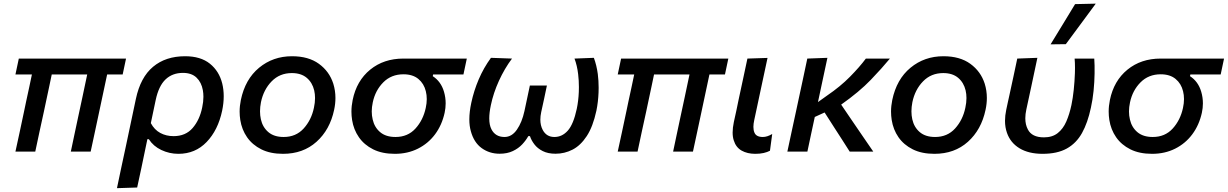

<svg xmlns="http://www.w3.org/2000/svg" viewBox="-20 -810 6561 1026"><path d="M62.5 0Q74 -53.5 85.5 -106Q96.5 -158 109.5 -219L119.5 -267Q128.5 -310 136.5 -345.5Q144 -380.5 150.5 -412H62.5L80.5 -497H653.5L635.5 -412H552.5L506.5 -196Q496.5 -149.5 486 -100Q475.5 -50.5 464.5 0H358.5Q366 -36 376.5 -85.5Q387 -134.5 398 -186.5Q409 -237 420.5 -291.2Q432 -345.5 446 -412H256.5Q250 -380.5 243 -347.5Q235.5 -314 228.5 -279.5L214.5 -213.5Q202 -157.5 191 -105.8Q180 -54 168.5 0Z M605 195.5Q616.5 141 627.5 88.5Q639 35.5 652 -25.5L706 -281Q730.5 -397 798 -453.2Q865.5 -509.5 969 -509.5Q1052 -509.5 1101.5 -469.8Q1151 -430 1167.5 -364Q1175.5 -331.5 1175.5 -295.5Q1175.5 -258.5 1167 -218Q1145 -114.5 1084.2 -51.2Q1023.5 12 933.5 12Q885 12 842 -8.5Q799 -29 775.5 -66H767.5L758 -20.5Q746 37 735.5 87.5Q724.5 137.5 713 192ZM907.5 -82.5Q972 -82.5 1009.5 -126Q1047 -169.5 1060.5 -236Q1067 -266 1067 -293Q1067 -311 1064 -328Q1056.5 -370 1030.2 -395.2Q1004 -420.5 957.5 -420.5Q901.5 -420.5 864.8 -385.8Q828 -351 812 -275.5L786 -152Q805 -116.5 836.5 -99.5Q868 -82.5 907.5 -82.5Z M1492.5 12Q1424.5 12 1376.5 -12Q1328.5 -36 1300.2 -76.8Q1272 -117.5 1264 -169Q1260.5 -191 1260.5 -213.5Q1260.5 -244 1267 -275.5Q1290 -386.5 1364.5 -448Q1439 -509.5 1540.5 -509.5Q1628.5 -509.5 1684.2 -469Q1740 -428.5 1761 -363Q1772.5 -326 1772.5 -286.5Q1772.5 -255.5 1765.5 -223Q1743 -116.5 1671.2 -52.2Q1599.5 12 1492.5 12ZM1496 -78Q1561.5 -78 1602.8 -123.5Q1644 -169 1657.5 -234Q1663.5 -261 1663.5 -286Q1663.5 -307.5 1659 -327Q1649 -369 1619 -394.2Q1589 -419.5 1539.5 -419.5Q1474.5 -419.5 1431.5 -375.2Q1388.5 -331 1374.5 -264Q1369.5 -238.5 1369.5 -215Q1369.5 -193 1374 -172.5Q1383.5 -130 1414 -104Q1444.5 -78 1496 -78Z M2090 12Q2022 12 1974 -12Q1926 -36 1897.8 -76.8Q1869.5 -117.5 1861.5 -169Q1858 -191 1858 -213.5Q1858 -244 1864.5 -275.5Q1885.5 -378.5 1958.2 -437.8Q2031 -497 2135.5 -497H2474.5L2456.5 -412H2294.5L2292.5 -403Q2336.5 -374.5 2352.5 -320Q2361.5 -289.5 2361.5 -257.5Q2361.5 -233 2356 -207.5Q2341.5 -141.5 2304.8 -92.2Q2268 -43 2213 -15.5Q2158 12 2090 12ZM2093.5 -78Q2159 -78 2200 -123Q2241 -168 2255 -233Q2260.5 -258 2260.5 -280.5Q2260.5 -302.5 2255.5 -322.5Q2245.5 -363.5 2215.5 -388.2Q2185.5 -413 2136 -413Q2071 -413 2028.2 -370Q1985.5 -327 1972 -263Q1966.5 -237.5 1966.5 -214.5Q1966.5 -192 1971.5 -171.5Q1981 -129.5 2011.5 -103.8Q2042 -78 2093.5 -78Z M2650 11.5Q2595.5 11.5 2554 -18.5Q2512.5 -48.5 2496 -109Q2488 -137 2488 -172Q2488 -212 2498.5 -261Q2512 -324.5 2538.2 -386Q2564.5 -447.5 2603.5 -501L2716 -497Q2676 -443.5 2646.2 -378.2Q2616.5 -313 2603 -248Q2594.5 -208 2594.5 -177.5Q2594.5 -142 2606 -119.5Q2627 -78 2676 -78Q2715 -78 2742.2 -117.2Q2769.5 -156.5 2782.5 -216.5Q2790 -252 2797.5 -287Q2805 -321.5 2811.5 -353H2902.5Q2895.5 -320.5 2888 -284Q2880 -247.5 2872 -210.5Q2867.5 -189.5 2867.5 -170.5Q2867.5 -140 2880 -116Q2900 -78 2942.5 -78Q2984 -78 3014.2 -112Q3044.5 -146 3062 -228Q3071 -270.5 3073 -319Q3073.5 -332 3073.5 -344.5Q3073.5 -379.5 3069.5 -413.5Q3064 -460 3050 -497L3153.5 -501Q3168 -462 3174.5 -414.5Q3179 -378.5 3179 -341Q3179 -328.5 3178.5 -316Q3176.5 -265 3167 -218.5Q3148.5 -133 3115.5 -82.8Q3082.5 -32.5 3039.8 -10.5Q2997 11.5 2948.5 11.5Q2908 11.5 2880 -2.8Q2852 -17 2835.5 -38.8Q2819 -60.5 2812 -82.5H2803Q2791 -60.5 2770.8 -38.8Q2750.5 -17 2720.5 -2.8Q2690.5 11.5 2650 11.5Z M3281 0Q3292.5 -53.5 3304 -106Q3315 -158 3328 -219L3338 -267Q3347 -310 3355 -345.5Q3362.5 -380.5 3369 -412H3281L3299 -497H3872L3854 -412H3771L3725 -196Q3715 -149.5 3704.5 -100Q3694 -50.5 3683 0H3577Q3584.5 -36 3595 -85.5Q3605.5 -134.5 3616.5 -186.5Q3627.5 -237 3639 -291.2Q3650.5 -345.5 3664.5 -412H3475Q3468.5 -380.5 3461.5 -347.5Q3454 -314 3447 -279.5L3433 -213.5Q3420.5 -157.5 3409.5 -105.8Q3398.5 -54 3387 0Z M4016 12Q3973.5 12 3943 -5.2Q3912.5 -22.5 3901 -60Q3895 -78 3895 -102Q3895 -127 3901.5 -158Q3909.5 -194 3915 -219.5Q3920 -245 3926 -273Q3940.5 -339.5 3951.5 -391.5Q3962.5 -443 3974 -497L4081.5 -500.5Q4062.5 -412 4046.5 -337.2Q4030.5 -262.5 4019.5 -210.5L4010.5 -168.5Q4006 -148 4006 -132Q4006 -114 4011.5 -101.5Q4021 -78 4056.5 -78Q4079.5 -78 4106.5 -94L4094.5 -4.5Q4080.5 3 4061 7.5Q4041.5 12 4016 12Z M4187.5 0Q4199 -54 4210 -105.2Q4221 -156.5 4234.5 -218.5L4245 -267.5Q4259.5 -335.5 4271 -388.5Q4282 -441.5 4294 -497L4401.5 -501Q4387 -432.5 4374 -372.5Q4361 -312 4351 -264.5L4400 -299.5Q4470.5 -347.5 4522 -399.8Q4573.5 -452 4607 -497H4735.5Q4693.5 -446 4632.8 -382.8Q4572 -319.5 4475 -251L4533.5 -165Q4559 -127.5 4588.5 -84.5Q4618 -41.5 4646.5 0H4520.5Q4500 -32.5 4480 -63.5Q4460 -94 4439 -127L4386.5 -209L4334 -185Q4323.5 -136.5 4314 -92Q4304.5 -47.5 4294.5 0Z M4973.5 12Q4905.5 12 4857.5 -12Q4809.5 -36 4781.2 -76.8Q4753 -117.5 4745 -169Q4741.5 -191 4741.5 -213.5Q4741.5 -244 4748 -275.5Q4771 -386.5 4845.5 -448Q4920 -509.5 5021.5 -509.5Q5109.5 -509.5 5165.2 -469Q5221 -428.5 5242 -363Q5253.5 -326 5253.5 -286.5Q5253.5 -255.5 5246.5 -223Q5224 -116.5 5152.2 -52.2Q5080.5 12 4973.5 12ZM4977 -78Q5042.5 -78 5083.8 -123.5Q5125 -169 5138.5 -234Q5144.5 -261 5144.5 -286Q5144.5 -307.5 5140 -327Q5130 -369 5100 -394.2Q5070 -419.5 5020.5 -419.5Q4955.5 -419.5 4912.5 -375.2Q4869.5 -331 4855.5 -264Q4850.5 -238.5 4850.5 -215Q4850.5 -193 4855 -172.5Q4864.5 -130 4895 -104Q4925.5 -78 4977 -78Z M5551.5 12Q5477 12 5428.2 -17.5Q5379.5 -47 5361 -100Q5350.5 -129.5 5350.5 -164.5Q5350.5 -192 5357 -223Q5361.5 -244.5 5365.5 -262.8Q5369.5 -281 5373.5 -299Q5386 -356.5 5396 -402.8Q5406 -449 5416 -497L5523.5 -501Q5505.5 -417 5490.5 -345.5Q5475 -274 5464.5 -225Q5459 -200 5459 -178Q5459 -144 5472.5 -118.5Q5494 -76 5558.5 -76Q5603.5 -76 5632.2 -98.8Q5661 -121.5 5678 -160.5Q5695 -199.5 5705.5 -249Q5713 -285 5717.8 -330Q5722.5 -375 5724 -419Q5724.5 -433.5 5724.5 -447Q5724.5 -474.5 5722.5 -497H5827.5Q5830 -462 5829.2 -417Q5828.5 -372 5823.8 -324.5Q5819 -277 5809.5 -234.5Q5792.5 -154 5762 -99.2Q5731.5 -44.5 5680.5 -16.2Q5629.5 12 5551.5 12ZM5594 -573Q5627 -627.5 5660 -681Q5692.5 -734.5 5725 -788L5835.5 -790.5Q5795 -735 5755 -681.5Q5715 -627.5 5675.5 -574Z M6136.5 12Q6068.5 12 6020.5 -12Q5972.5 -36 5944.2 -76.8Q5916 -117.5 5908 -169Q5904.5 -191 5904.5 -213.5Q5904.5 -244 5911 -275.5Q5932 -378.5 6004.8 -437.8Q6077.5 -497 6182 -497H6521L6503 -412H6341L6339 -403Q6383 -374.5 6399 -320Q6408 -289.5 6408 -257.5Q6408 -233 6402.5 -207.5Q6388 -141.5 6351.2 -92.2Q6314.5 -43 6259.5 -15.5Q6204.5 12 6136.5 12ZM6140 -78Q6205.5 -78 6246.5 -123Q6287.5 -168 6301.5 -233Q6307 -258 6307 -280.5Q6307 -302.5 6302 -322.5Q6292 -363.5 6262 -388.2Q6232 -413 6182.5 -413Q6117.5 -413 6074.8 -370Q6032 -327 6018.5 -263Q6013 -237.5 6013 -214.5Q6013 -192 6018 -171.5Q6027.5 -129.5 6058 -103.8Q6088.5 -78 6140 -78Z"/></svg>

Font: Heraclito Medium
Style: Italic
Weight: 500
Italic angle: -12°
Designer: Kostas Bartsokas (font) & Cristiano Sobral (main changes)
Foundry: Kostas Bartsokas (font) & Cristiano Sobral (main changes)
Version: Version 1.00;July 8, 2020;FontCreator 13.0.0.2655 64-bit